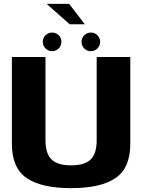

<svg xmlns="http://www.w3.org/2000/svg" viewBox="-20 -970 747 994"><path d="M348 4C451 4 528 -13.5 578.5 -48.5C629.5 -83.5 654.5 -142.5 654.5 -225.5V-675H480.5V-244C480.5 -197.5 470 -164 449 -144C428 -124 394.5 -114 348 -114C301.5 -114 268 -124 247 -144.5C226 -164.5 215.5 -197.5 215.5 -244V-675H41.5V-225.5C41.5 -142.5 67 -83.5 117.5 -48.5C168.5 -13.5 245 4 348 4ZM340.5 -844.5H419L338 -950H221.5ZM250 -705C276.5 -705 298 -726.5 298 -753.5C298 -780 276.5 -801.5 250 -801.5C223 -801.5 201.5 -780 201.5 -753.5C201.5 -726.5 223 -705 250 -705ZM450.5 -705C477 -705 498.5 -726.5 498.5 -753.5C498.5 -780 477 -801.5 450.5 -801.5C423.5 -801.5 402 -780 402 -753.5C402 -726.5 423.5 -705 450.5 -705Z"/></svg>

Font: Anybody
Style: Bold
Weight: 700
Designer: Tyler Finck
Foundry: Etcetera Type Company
Version: Version 1.110